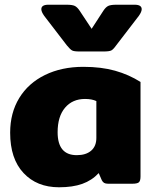

<svg xmlns="http://www.w3.org/2000/svg" viewBox="-20 -778 658 813"><path d="M263 -586 167 -711Q155 -728 155 -739Q155 -758 185 -758H262Q286 -758 296.5 -753Q307 -748 317 -733L368 -656L418 -733Q428 -748 438.5 -753Q449 -758 473 -758H550Q580 -758 580 -739Q580 -728 568 -711L472 -586Q460 -569 451.5 -564.5Q443 -560 418 -560H317Q293 -560 285 -564.5Q277 -569 263 -586ZM23 -216Q23 -300 61.5 -363Q100 -426 170.5 -460.5Q241 -495 333 -495Q409 -495 467.5 -478.5Q526 -462 575 -431V-31Q575 -12 568 -6Q561 0 540 0H438Q427 0 421 -3.5Q415 -7 411 -15L398 -45Q369 -14 328.5 0.5Q288 15 230 15Q136 15 79.5 -45.5Q23 -106 23 -216ZM388 -194V-350Q369 -359 340 -359Q287 -359 255.5 -322Q224 -285 224 -218Q224 -121 305 -121Q344 -121 366 -140Q388 -159 388 -194Z"/></svg>

Font: Mitr SemiBold
Style: Regular
Weight: 600
Designer: Thanarat Vachiruckul
Foundry: Cadson Demak
Version: Version 1.003